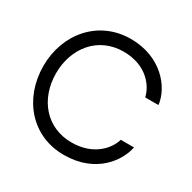

<svg xmlns="http://www.w3.org/2000/svg" viewBox="-169 -927 1101 1103"><g transform="rotate(30 382.0 -375.0)"><path d="M393 10C605 9 701 -135 719 -229H631C617 -173 547 -74 393 -74C227 -74 118 -203 118 -375C118 -541 224 -676 393 -676C548 -676 617 -576 631 -510H719C707 -619 596 -760 393 -760C179 -760 34 -588 34 -375C34 -158 179 12 393 10Z"/></g></svg>

Font: Oakes
Style: Regular
Weight: 400
Designer: Samuel Oakes
Foundry: Samuel Oakes
Version: Version 1.003;PS 001.003;hotconv 1.0.88;makeotf.lib2.5.64775